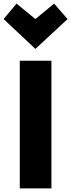

<svg xmlns="http://www.w3.org/2000/svg" viewBox="-48 -1038 396 1068"><path d="M238 10H62V-700H238ZM44 -1018 149 -932 253 -1018 328 -932 149 -766 -28 -932Z"/></svg>

Font: Repo ExtraBold
Style: Bold
Weight: 700
Designer: Stefan Peev
Foundry: Context Ltd
Version: Version 1.502